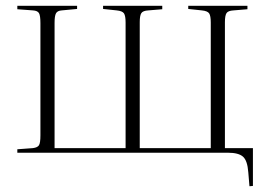

<svg xmlns="http://www.w3.org/2000/svg" viewBox="-20 -529 926 665"><path d="M844 116 840 68Q837 27 821.5 13.5Q806 0 770 0H40V-12L94 -16Q110 -18 115 -26Q120 -34 120 -60V-449Q120 -475 115 -483.5Q110 -492 94 -493L40 -497V-509H247V-498L194 -493Q179 -492 174 -483Q169 -474 169 -450V-16H415V-451Q415 -474 409.5 -482.5Q404 -491 384 -493L337 -498V-509H542V-497L494 -493Q475 -492 469.5 -483.5Q464 -475 464 -452V-16H710V-451Q710 -474 704.5 -482.5Q699 -491 679 -493L632 -498V-509H837V-497L789 -493Q770 -492 764.5 -483.5Q759 -475 759 -452V-16H856V115Z"/></svg>

Font: Literata 72pt ExtraLight
Style: Regular
Weight: 200
Designer: Latin by Veronika Burian and Jose Scaglione. Greek by Irene Vlachou. Cyrillic by Vera Evstafieva.
Foundry: TypeTogether
Version: Version 3.002